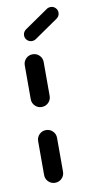

<svg xmlns="http://www.w3.org/2000/svg" viewBox="-82 -727 370 763"><g transform="rotate(-10 103.5 -345.5)"><path d="M77 0Q61.1 0 50 -11.1Q38.9 -22.2 38.9 -38.1V-174.4Q38.9 -190.4 50 -201.5Q61.1 -212.6 77 -212.6Q93 -212.6 104.1 -201.5Q115.2 -190.4 115.2 -174.4V-38.1Q115.2 -22.2 104.1 -11.1Q93 0 77 0ZM77 -305.9Q61.1 -305.9 50 -317Q38.9 -328.1 38.9 -344.1V-480.4Q38.9 -496.3 50 -507.4Q61.1 -518.5 77 -518.5Q93 -518.5 104.1 -507.4Q115.2 -496.3 115.2 -480.4V-344.1Q115.2 -328.1 104.1 -317Q93 -305.9 77 -305.9ZM84.1 -570.7Q72.6 -570.7 64.6 -578.7Q56.7 -586.7 56.7 -597.8Q56.7 -611.5 68.5 -620.4L164.8 -686.7Q171.1 -691.1 180 -691.1Q191.5 -691.1 199.4 -683.1Q207.4 -675.2 207.4 -664.1Q207.4 -650 195.9 -641.5L99.6 -575.2Q93 -570.7 84.1 -570.7Z"/></g></svg>

Font: 26F Galaxy Hebrew
Style: Bold
Weight: 700
Designer: C₂₉H₂₅N₃O₅
Version: Version 1.000